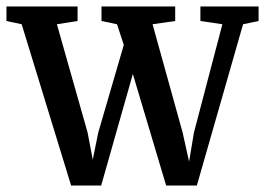

<svg xmlns="http://www.w3.org/2000/svg" viewBox="-35 -570 820 594"><path d="M185 4 32 -495 -15 -505V-550H205V-505L141 -495L236 -160L252 -76L269 -160L348 -431L327 -495L279 -505V-550H507V-505L437 -495L530 -160L550 -70L565 -160L653 -495L585 -505V-550H765V-505L717 -495L574 4H479L376 -341L278 4Z"/></svg>

Font: Aikya SemiBold
Style: Regular
Weight: 600
Designer: Neelakash Kshetrimayum (Latin subset based on Merriweather by Eben Sorkin)
Foundry: Brand New Type
Version: Version 1.00 b005